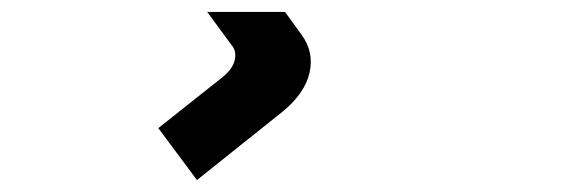

<svg xmlns="http://www.w3.org/2000/svg" viewBox="-20 -34 938 318"><path d="M452.1 -14.2 479 22.9Q500.5 51.8 492.7 86.4Q484.9 121.1 446.8 151.9L306.2 264.2L242.2 178.2L348.1 94.2Q365.2 80.6 368.7 65.7Q372.1 50.8 363.8 41L323.2 -14.2Z"/></svg>

Font: Sinkin Sans 900 X Black Italic
Style: Regular
Weight: 950
Italic angle: -112°
Designer: Keith Bates
Foundry: K-Type
Version: Sinkin Sans (version 1.0)  by Keith Bates   •   © 2014   www